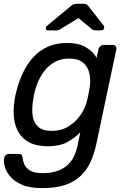

<svg xmlns="http://www.w3.org/2000/svg" viewBox="-39 -752 654 992"><path d="M179.5 220Q113.9 220 73.9 202.2Q33.9 184.3 12.8 158.7Q-8.4 133.1 -14.6 107.6Q-20.8 82.2 -18 67Q-16 56.8 -9.7 50Q-3.3 43.3 6.1 43.3H58.1Q66.6 43.3 71.6 47.1Q76.6 51 77.8 64.1Q79.2 78.6 86.8 97.2Q94.5 115.8 116.5 129.2Q138.6 142.7 183.1 142.7Q224.1 142.7 260.6 130.1Q297.1 117.5 323.8 86.2Q350.4 54.9 361.8 0L375.8 -68.4Q345.3 -37.1 306.3 -16.6Q267.3 3.8 208.6 3.8Q151.1 3.8 113.8 -15.5Q76.4 -34.8 57 -68.2Q37.6 -101.6 33.1 -144.6Q28.7 -187.6 36.3 -235.2Q38.4 -250.2 41.3 -262.7Q44.1 -275.2 48.1 -290.2Q60.8 -337.1 81.5 -379.7Q102.1 -422.4 133.1 -456.5Q164.1 -490.6 207.3 -510.3Q250.4 -530 308 -530Q367.6 -530 405.2 -507.7Q442.8 -485.5 459.9 -453.1L469.4 -496.3Q471.4 -506.4 479.3 -513.2Q487.3 -520 497.5 -520H543.3Q553.5 -520 558.7 -513.2Q563.9 -506.4 561.9 -496.3L459.4 -11.3Q448.9 39.5 430.1 81.7Q411.4 123.8 379.5 155.2Q347.7 186.5 298.7 203.2Q249.8 220 179.5 220ZM229.2 -75.9Q277.9 -75.9 315.1 -99Q352.3 -122.1 376.5 -157Q400.6 -192 409.7 -228.3Q413.3 -242 417.7 -262.7Q422.1 -283.4 423.9 -296.9Q430 -333.3 423.8 -368.2Q417.5 -403.2 392.7 -426.3Q367.8 -449.3 318.3 -449.3Q271.1 -449.3 235.9 -426.9Q200.7 -404.4 177.8 -367.9Q154.9 -331.3 143.4 -288.9Q139.7 -275.4 136.8 -262.7Q133.9 -250 132.1 -236.3Q125.2 -193.9 129.2 -157.4Q133.1 -120.8 156.3 -98.4Q179.6 -75.9 229.2 -75.9ZM209.1 -595Q197.1 -595 197.7 -606.1Q198.1 -614.1 206.5 -620.7L323.4 -717.6Q336.2 -728.6 344 -730.5Q351.8 -732.5 359.5 -732.5H390.1Q398.7 -732.5 405.4 -730.5Q412.1 -728.6 419.9 -717.6L495.3 -621.6Q500.9 -614.9 498.9 -606.9Q496.7 -595 483.2 -595H456.1Q449.3 -595 444.3 -596.8Q439.2 -598.6 434.9 -602L366.6 -658.6L273.7 -602Q267.6 -598.6 262.4 -596.8Q257.3 -595 250.6 -595Z"/></svg>

Font: Rubik Light
Style: Italic
Weight: 300
Italic angle: -12°
Designer: Hubert and Fischer
Foundry: Hubert and Fischer
Version: Version 2.300;gftools[0.9.30]